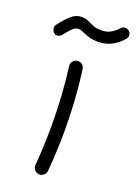

<svg xmlns="http://www.w3.org/2000/svg" viewBox="-210 -911 718 1013"><g transform="rotate(20 149.0 -405.0)"><path d="M-34.7 -692.9Q-42.5 -700.7 -44.4 -712.9Q-46.4 -725.1 -39.1 -735.4Q-10.3 -773.9 16.4 -797.6Q43 -821.3 74.2 -821.3Q88.9 -821.3 102.5 -817.4Q116.2 -813.5 128.4 -806.6Q141.6 -799.8 156.2 -794.9Q170.9 -790 193.8 -790Q224.6 -790 246.8 -802.5Q269 -814.9 288.6 -836.9Q296.9 -846.2 309.6 -846.2Q322.3 -846.2 331.5 -838.4Q341.3 -830.6 342.8 -817.1Q344.2 -803.7 335.4 -793.9Q308.6 -762.2 274.4 -744.6Q240.2 -727.1 198.7 -727.1Q171.4 -727.1 152.1 -732.7Q132.8 -738.3 114.7 -746.1Q104.5 -750.5 96.9 -753.2Q89.4 -755.9 80.6 -755.9Q64.5 -755.9 49.6 -742.7Q34.7 -729.5 12.2 -699.2Q4.4 -688.5 -9.5 -685.3Q-23.4 -682.1 -34.7 -692.9ZM100.6 -554.7Q98.6 -569.8 107.9 -581.8Q117.2 -593.8 131.8 -595.7Q147 -598.1 158.9 -588.6Q170.9 -579.1 172.9 -564.5Q184.1 -483.4 189.7 -399.4Q195.3 -315.4 195.3 -230Q195.3 -118.7 185.1 2.4Q184.1 17.1 172.4 27.1Q160.6 37.1 145.5 36.1Q130.9 34.7 120.8 23.2Q110.8 11.7 111.8 -3.4Q116.7 -60.1 118.9 -116.2Q121.1 -172.4 121.1 -228.5Q121.1 -399.4 100.6 -554.7Z"/></g></svg>

Font: Mikhak-DS1-FD Regular
Style: Regular
Weight: 400
Designer: Amin Abedi
Version: Version 3.2